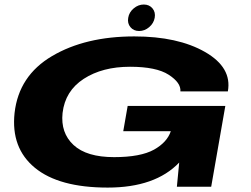

<svg xmlns="http://www.w3.org/2000/svg" viewBox="-20 -846 1136 870"><path d="M468 4Q247 4 138 -85.8Q29 -175.5 46 -334Q65 -503 216 -592Q367 -681 588.5 -681Q786 -681 909 -610.5Q1032 -540 1012.5 -432H797.5Q800.5 -471 744.5 -507.2Q688.5 -543.5 569 -543.5Q444 -543.5 359.5 -488.8Q275 -434 263.5 -334Q254 -244 313.2 -189Q372.5 -134 497 -134Q616.5 -134 678 -168Q737 -201 754 -251.5H538.5L558.5 -366H1001L937 0H781.5L792 -109.5Q683.5 4 468 4ZM610.5 -705.5Q585.5 -705.5 571 -723Q556.5 -740.5 561 -765.5Q565 -790.5 585.8 -808Q606.5 -825.5 631.5 -825.5Q656.5 -825.5 671 -808Q685.5 -790.5 681 -765.5Q676.5 -740.5 656 -723Q635.5 -705.5 610.5 -705.5Z"/></svg>

Font: Anybody UltraExpanded Regular
Style: Bold Italic
Weight: 700
Width: 9
Italic angle: -10°
Designer: Tyler Finck
Foundry: Etcetera Type Company
Version: Version 1.010; ttfautohint (v1.8.3) -l 8 -r 50 -G 200 -x 14 